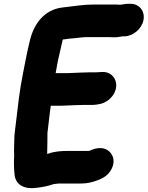

<svg xmlns="http://www.w3.org/2000/svg" viewBox="-20 -770 783 1019"><path d="M310.6 -549C311 -551.2 312.5 -560 313.8 -560.2C326.6 -561.7 338.9 -564 350.1 -565.1L374.5 -567.1C396.9 -569.3 420.3 -573 441.4 -573H560.4C570.9 -573 589.4 -570.6 607.3 -573.3C617.5 -574.8 625.7 -577 629.2 -577H638.2C685.2 -577 732 -616 741.4 -663C750.7 -709.6 720.3 -750 672.7 -750H663.7C652.8 -750 642.5 -749 630.7 -746.6L619 -745H615.8C609.8 -745.5 600.6 -746 594.9 -746H475.9C422.7 -746 370.7 -736.9 324.2 -731.8L307.4 -729.8C215.5 -717 161.2 -645.4 139.5 -558.4C125.8 -505.4 113 -435.6 101.9 -380C82.7 -283.9 75.5 -209.3 64.1 -115.1C58.4 -70.4 55.6 -46.7 56.1 -32.9L55.3 -9.6C55.2 4.9 54.9 17.1 54.5 29.1C54.2 38.3 55.5 47.7 55.2 55.7C53.1 91.5 53.7 130.2 58 162.1C65.7 213.4 113 235.8 174.3 226.8C203.7 223.1 235.2 217.7 265.1 207C274 206.5 282.7 205.3 291.3 204H412.3C442.9 204 473.8 196.2 499.7 186C520.4 177.8 545.1 167.1 563.9 140.2C599 89.9 579.7 42.7 548.2 25.1C516.3 7.4 479.8 18.6 453.7 30.6C450.6 30.9 448.1 31 446.8 31H339.8C306 31 269.5 33.4 237.3 45.1C235.2 45.6 234.5 45.8 230.2 46.7C230.5 11.1 232.6 -28.1 231.9 -65.7C245.3 -180.4 248.9 -209 249.7 -209H308.7C334.3 -209 359.9 -212 382.3 -212C395.8 -212 408 -212.3 420.2 -213H450.5C462.9 -213 475.8 -212.5 487.6 -214.3L500.1 -216.2C521.7 -218.2 545.3 -228.7 563.8 -246.3C627.9 -307.7 591.3 -393.6 519.6 -387.9L505.1 -386.9C498.5 -386.3 492.6 -386 485.1 -386H450.3C438.2 -385.3 428.3 -385 414.9 -385C390.9 -385 364.2 -382 343.3 -382H275.3C279.2 -401.8 283.3 -423.9 287.1 -446.4C293.5 -478.2 305.3 -522.7 310.6 -549Z"/></svg>

Font: Smoothie
Style: BdIt
Weight: 700
Foundry: Cannot Into Space Fonts
Version: Version 0.8